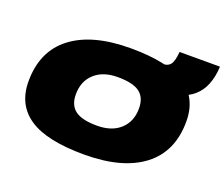

<svg xmlns="http://www.w3.org/2000/svg" viewBox="-129 -988 1392 1193"><g transform="rotate(20 567.5 -391.0)"><path d="M528 10Q280 10 164 -68Q48 -146 48 -300Q48 -500 185.5 -605Q323 -710 575 -710Q823 -710 939 -632.5Q1055 -555 1055 -400Q1055 -200 917.5 -95Q780 10 528 10ZM542 -186Q639 -186 695 -237.5Q751 -289 751 -375Q751 -447 706.5 -480.5Q662 -514 561 -514Q464 -514 408 -462.5Q352 -411 352 -325Q352 -253 397 -219.5Q442 -186 542 -186ZM801 -525 787 -687H800Q829 -687 845.5 -707.5Q862 -728 868 -792H1135Q1128 -654 1053.5 -589.5Q979 -525 851 -525Z"/></g></svg>

Font: Georama ExtraExtended Black
Style: Italic
Weight: 900
Width: 8
Italic angle: -9°
Designer: Jean-Baptiste Levee
Foundry: Production Type
Version: Version 1.000